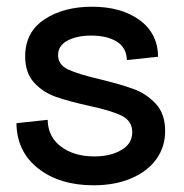

<svg xmlns="http://www.w3.org/2000/svg" viewBox="-20 -536 548 572"><path d="M29 -169 122 -179Q123 -128 162 -99Q201 -70 261 -70Q309 -70 341.5 -89Q374 -108 374 -142Q374 -176 342 -191.5Q310 -207 244 -221Q185 -234 146.5 -247.5Q108 -261 81.5 -290Q55 -319 55 -368Q55 -440 112 -478Q169 -516 254 -516Q341 -516 395.5 -476.5Q450 -437 451 -367L358 -357Q357 -394 328 -412Q299 -430 252 -430Q209 -430 181 -415Q153 -400 153 -372Q153 -343 183 -329Q213 -315 277 -300Q339 -285 377.5 -271Q416 -257 444 -227Q472 -197 472 -146Q472 -98 445.5 -61.5Q419 -25 370.5 -4.5Q322 16 259 16Q158 16 94 -34Q30 -84 29 -169Z"/></svg>

Font: MedMera Sans Display
Style: Regular
Weight: 500
Designer: Kasper Nordkvist
Foundry: UNCUT.wtf
Version: Version 1.300